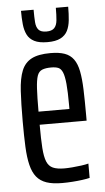

<svg xmlns="http://www.w3.org/2000/svg" viewBox="-52 -732 422 774"><g transform="rotate(-5 159.0 -345.0)"><path d="M168 8Q130 8 105 -0.5Q80 -9 65 -27.5Q50 -46 42.5 -76.5Q35 -107 33 -150.5Q31 -194 31 -254Q31 -326 34 -376.5Q37 -427 49.5 -458Q62 -489 89.5 -503.5Q117 -518 166 -518Q201 -518 223.5 -510Q246 -502 259.5 -483.5Q273 -465 279 -434.5Q285 -404 286.5 -360Q288 -316 288 -255V-234H98Q98 -176 100.5 -140Q103 -104 111 -84.5Q119 -65 136 -57.5Q153 -50 182 -50Q195 -50 214 -51.5Q233 -53 251 -55.5Q269 -58 280 -61V-3Q268 0 249.5 2.5Q231 5 209.5 6.5Q188 8 168 8ZM223 -267V-303Q223 -357 220 -388.5Q217 -420 210.5 -435.5Q204 -451 193 -455.5Q182 -460 164 -460Q142 -460 128 -454.5Q114 -449 108 -432Q102 -415 100 -380.5Q98 -346 98 -287H243ZM159 -563Q125 -563 105.5 -573Q86 -583 77 -601Q68 -619 65.5 -643.5Q63 -668 63 -698H114Q114 -668 115.5 -647.5Q117 -627 126.5 -616.5Q136 -606 158 -606Q180 -606 190 -616.5Q200 -627 202 -647.5Q204 -668 204 -698H254Q254 -668 251.5 -643.5Q249 -619 240 -601Q231 -583 211.5 -573Q192 -563 159 -563Z"/></g></svg>

Font: Saira UltraCondensed Medium
Style: Regular
Weight: 500
Width: 1
Designer: Hector Gatti with collaboration of the Omnibus-Type team
Foundry: Omnibus-Type
Version: Version 1.101